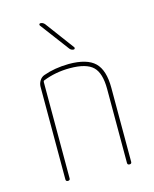

<svg xmlns="http://www.w3.org/2000/svg" viewBox="-113 -826 726 903"><g transform="rotate(-15 250.0 -375.0)"><path d="M94.7 -9.8V-460.9Q94.7 -476.6 103.5 -490.7Q112.3 -504.9 127 -509.8Q180.7 -529.3 250 -530.3Q338.9 -530.3 377 -493.2Q415 -456.1 415 -370.1V-9.8Q415 0 404.8 0Q394.5 0 394.5 -9.8V-370.1Q394.5 -447.3 362.3 -478.5Q330.1 -509.8 250 -509.8Q179.7 -509.8 119.1 -485.4Q115.2 -484.4 115.2 -477.5V-9.8Q115.2 0 105 0Q94.7 0 94.7 -9.8ZM271.5 -599.6 166 -740.2Q164.1 -743.2 165.5 -746.6Q167 -750 170.9 -750Q182.6 -750 191.4 -740.2L295.9 -599.6Q297.9 -596.7 296.4 -593.3Q294.9 -589.8 291 -589.8Q279.3 -589.8 271.5 -599.6Z"/></g></svg>

Font: Rounded-X Mgen+ 1mn thin
Style: Regular
Weight: 100
Designer: [Source Han Sans]
Ryoko NISHIZUKA  (kana & ideographs); Paul D. Hunt (Latin, Greek & Cyrillic); Wenlong ZHANG  (bopomofo
Version: Version 1.059.20150602